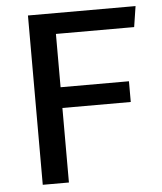

<svg xmlns="http://www.w3.org/2000/svg" viewBox="-51 -731 655 775"><g transform="rotate(-5 277.0 -343.0)"><path d="M91 0V-686H527L514 -602H197V-386H474V-302H197V0Z"/></g></svg>

Font: Chivo Medium
Style: Regular
Weight: 400
Version: Version 2.002